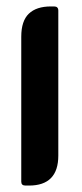

<svg xmlns="http://www.w3.org/2000/svg" viewBox="-20 -576 255 596"><path d="M70 0H59Q46 0 46 -12V-462Q46 -511 69.5 -533.5Q93 -556 138 -556H148Q161 -556 161 -543V-93Q161 0 70 0Z"/></svg>

Font: Zain ExtraBold
Style: Regular
Weight: 800
Designer: Zain,Boutros
Foundry: Mobile Telecommunications Company (Zain), 2024
Version: Version 1.50; ttfautohint (v1.8.4)